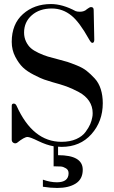

<svg xmlns="http://www.w3.org/2000/svg" viewBox="-20 -713 562 949"><path d="M284 13Q272 13 267 12V54Q389 54 389 126Q389 172 354.5 194Q320 216 263 216Q230 216 192 210V175Q229 188 261 188Q319 188 319 143Q319 127 306 119Q293 111 281 110Q269 109 245 109V10Q210 4 169 -16Q128 -36 116 -36Q100 -36 64 -7Q55 -2 46.5 -7Q38 -12 38 -22V-190Q38 -201 48 -201Q57 -201 62 -190Q142 -12 284 -12Q326 -12 356.5 -25.5Q387 -39 403 -61Q419 -83 426 -99.5Q433 -116 436 -133Q438 -141 438 -154Q438 -187 420.5 -213.5Q403 -240 369.5 -258Q336 -276 308 -286Q280 -296 239 -307Q213 -315 198 -320Q183 -325 148.5 -342.5Q114 -360 93.5 -379.5Q73 -399 55.5 -432.5Q38 -466 38 -506Q38 -594 93.5 -643.5Q149 -693 232 -693Q289 -693 354 -658Q362 -655 375 -655Q397 -655 410 -668Q423 -678 430 -678Q443 -678 443 -664L446 -517Q446 -501 436 -501Q430 -501 420 -519Q372 -605 333 -636Q290 -671 236 -671Q175 -671 137 -637.5Q99 -604 99 -552Q99 -528 108.5 -508Q118 -488 132 -475.5Q146 -463 170.5 -451.5Q195 -440 216.5 -433.5Q238 -427 270 -419Q298 -412 313.5 -407Q329 -402 359 -390Q389 -378 408 -363Q427 -348 447.5 -326Q468 -304 478 -272.5Q488 -241 488 -203Q488 -113 432 -50Q376 13 284 13Z"/></svg>

Font: HK Venetian
Style: Regular
Weight: 400
Designer: Alfredo Marco Pradil
Foundry: Alfredo Marco Pradil
Version: Version 1.000;PS 001.000;hotconv 1.0.88;makeotf.lib2.5.64775